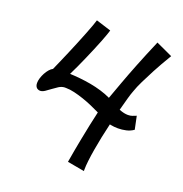

<svg xmlns="http://www.w3.org/2000/svg" viewBox="-132 -853 928 974"><g transform="rotate(20 331.5 -365.5)"><path d="M490.2 -349.6Q504.9 -343.8 516.6 -341.3Q528.3 -338.9 538.1 -338.9Q551.8 -338.9 562 -342.8Q572.3 -346.7 582 -350.6L596.7 -280.3Q579.1 -267.6 557.1 -262.7Q535.2 -257.8 513.7 -257.8Q502.9 -257.8 493.2 -258.8Q483.4 -259.8 473.6 -261.7Q472.7 -261.7 471.7 -262.2Q470.7 -262.7 468.8 -262.7Q460 -225.6 452.1 -188Q444.3 -150.4 438.5 -115.7Q432.6 -81.1 429.2 -51.8Q425.8 -22.5 425.8 -2.9V4.9L334 -11.7Q345.7 -81.1 356 -133.8Q366.2 -186.5 374 -223.6Q382.8 -266.6 390.6 -298.8Q368.2 -309.6 343.8 -320.3Q319.3 -331.1 293.5 -339.8Q267.6 -348.6 242.7 -354.5Q217.8 -360.4 196.3 -360.4H188.5Q172.9 -359.4 158.2 -350.1Q143.6 -340.8 129.4 -330.1Q115.2 -319.3 102.1 -310.5Q88.9 -301.8 77.1 -301.8Q69.3 -301.8 61.5 -306.6Q49.8 -315.4 49.8 -334Q49.8 -346.7 54.2 -360.8Q58.6 -375 65.9 -388.7Q73.2 -402.3 82.5 -413.1Q91.8 -423.8 101.6 -428.7Q109.4 -446.3 121.1 -473.1Q132.8 -500 146 -530.8Q159.2 -561.5 172.4 -593.8Q185.5 -626 196.8 -654.3Q208 -682.6 215.8 -704.1Q223.6 -725.6 226.6 -736.3L307.6 -710.9Q305.7 -704.1 299.8 -687Q293.9 -669.9 284.7 -646.5Q275.4 -623 263.7 -595.2Q252 -567.4 239.7 -539.1Q227.5 -510.7 214.8 -483.4Q202.1 -456.1 191.4 -434.6Q216.8 -433.6 246.1 -430.7Q275.4 -427.7 305.2 -422.4Q335 -417 364.3 -408.2Q393.6 -399.4 418 -387.7Q432.6 -427.7 452.1 -481.4Q468.8 -527.3 494.1 -591.3Q519.5 -655.3 553.7 -735.4L642.6 -694.3Q607.4 -635.7 584.5 -592.3Q561.5 -548.8 547.9 -520.5Q531.2 -486.3 523.4 -462.9Q516.6 -446.3 508.3 -416.5Q500 -386.7 490.2 -349.6Z"/></g></svg>

Font: Miniver
Style: Regular
Weight: 400
Designer: Dathan Boardman
Foundry: Open Window
Version: Version 1.000